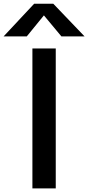

<svg xmlns="http://www.w3.org/2000/svg" viewBox="-92 -1040 487 1060"><path d="M86.9 0V-772.5H215.8V0ZM-72.3 -838.9 96.7 -1019.5H202.1L375 -838.9H247.1L150.4 -955.1L55.7 -838.9Z"/></svg>

Font: Gothic A1
Style: Bold
Weight: 700
Version: Version 2.50